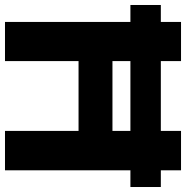

<svg xmlns="http://www.w3.org/2000/svg" viewBox="-8 -738 746 770"><g transform="rotate(90 365.0 -353.0)"><path d="M0 -503V-625H730V-503ZM68 0V-706H225V0ZM505 0V-706H663V0ZM162 -295V-431H557V-295Z"/></g></svg>

Font: Outfit Thin
Style: Bold
Weight: 700
Version: Version 1.100;gftools[0.9.27]